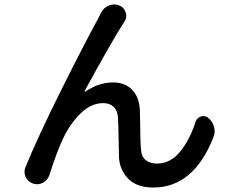

<svg xmlns="http://www.w3.org/2000/svg" viewBox="-20 -797 1040 853"><path d="M429.7 -741.2Q441.4 -763.7 463.9 -772.5Q475.6 -777.3 487.3 -777.3Q499 -777.3 510.7 -772.5Q531.2 -763.7 538.1 -742.2Q541 -734.4 541 -726.6Q541 -712.9 532.2 -700.2Q478.5 -617.2 356.4 -393.6Q355.5 -391.6 356.9 -390.6Q358.4 -389.6 360.4 -390.6Q418 -430.7 482.4 -430.7Q535.2 -430.7 566.9 -398.4Q598.6 -366.2 601.6 -306.6Q602.5 -289.1 603 -223.6Q603.5 -158.2 606.4 -131.8Q608.4 -100.6 627.9 -85.4Q647.5 -70.3 677.7 -70.3Q736.3 -70.3 779.3 -122.1Q822.3 -173.8 848.6 -254.9Q854.5 -273.4 872.1 -279.3Q877.9 -281.2 883.8 -281.2Q895.5 -281.2 905.3 -273.4Q923.8 -257.8 930.7 -234.4Q933.6 -223.6 933.6 -213.9Q933.6 -201.2 928.7 -188.5Q840.8 36.1 661.1 36.1Q587.9 36.1 550.3 -2.4Q512.7 -41 508.8 -94.7Q507.8 -122.1 506.8 -187Q505.9 -252 503.9 -276.4Q502 -305.7 484.9 -322.3Q467.8 -338.9 438.5 -338.9Q385.7 -338.9 339.4 -294.4Q293 -250 261.7 -184.6Q234.4 -128.9 199.2 -18.6Q191.4 3.9 170.9 14.6Q158.2 21.5 145.5 21.5Q135.7 21.5 127 18.6Q104.5 10.7 93.8 -10.7Q88.9 -22.5 88.9 -33.2Q88.9 -43.9 92.8 -53.7Q149.4 -191.4 252 -397Q354.5 -602.5 413.1 -709Q415 -713.9 418 -718.8Q420.9 -723.6 424.3 -730.5Q427.7 -737.3 429.7 -741.2Z"/></svg>

Font: Gen Jyuu GothicX Medium
Style: Regular
Weight: 500
Designer: Ryoko NISHIZUKA (kana &amp; ideographs); Paul D. Hunt (Latin, Greek &amp; Cyrillic); Wenlong ZHANG (bopomofo); Sandoll C
Version: Version 1.058.20140828